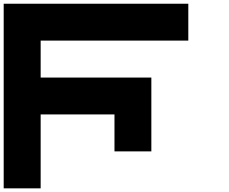

<svg xmlns="http://www.w3.org/2000/svg" viewBox="-20 -820 1240 1040"><path d="M200.2 200.2H0V-799.8H1000V-600.1H200.2V-399.9H799.8V0H600.1V-200.2H200.2Z"/></svg>

Font: QuinqueFive
Style: Regular
Weight: 400
Monospace: yes
Designer: GGBotNet
Foundry: GGBotNet
Version: 1.1